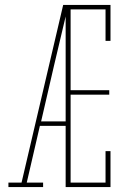

<svg xmlns="http://www.w3.org/2000/svg" viewBox="-20 -755 540 775"><path d="M14 0V-18H67L235 -735H256Q241 -674 227 -612.5Q213 -551 198 -490L146 -265H245V-247H141L88 -18H154V0ZM245 0V-735H426V-590H406V-717H265V-391H421V-373H265V-18H406V-145H426V0Z"/></svg>

Font: Iosevka Slab Thin
Style: Regular
Weight: 100
Monospace: yes
Designer: Belleve Invis
Foundry: Belleve Invis
Version: Version 11.1.0; ttfautohint (v1.8.3)